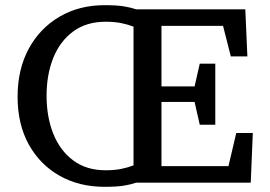

<svg xmlns="http://www.w3.org/2000/svg" viewBox="-20 -706 1044 742"><path d="M160 -336Q160 -254 186 -189Q212 -124 263 -86Q314 -48 388 -48Q423 -48 449.5 -53.5Q476 -59 496 -67V-603Q476 -611 449.5 -616.5Q423 -622 388 -622Q314 -622 263 -584.5Q212 -547 186 -482.5Q160 -418 160 -336ZM752 -224 732 -312H604V-64H863L893 -192H957L949 0H506Q486 7 458.5 11.5Q431 16 384 16Q286 16 210 -27Q134 -70 91 -148Q48 -226 48 -332Q48 -438 91 -517.5Q134 -597 210 -641.5Q286 -686 384 -686Q431 -686 458.5 -681.5Q486 -677 506 -670H928L936 -488H872L842 -606H604V-372H732L752 -460H812V-224Z"/></svg>

Font: Source Serif 4 Caption
Style: Regular
Weight: 400
Designer: Frank Grießhammer
Foundry: Adobe Systems Incorporated
Version: Version 4.004;hotconv 1.0.117;makeotfexe 2.5.65602